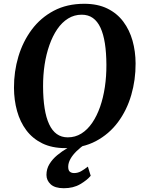

<svg xmlns="http://www.w3.org/2000/svg" viewBox="-20 -773 765 1015"><path d="M325.1 10Q254.6 10 203.4 -15.2Q152.1 -40.5 119.1 -84.5Q86.2 -128.5 70.2 -186.1Q54.2 -243.8 53.9 -308.6Q53.5 -394.5 77.2 -474Q101 -553.5 147.9 -616.5Q194.9 -679.4 264.4 -716.2Q333.9 -753 425.4 -753Q496.5 -753 547.7 -727.8Q599 -702.6 631.9 -658.5Q664.8 -614.4 680.7 -557.7Q696.5 -501 696.8 -437.9Q697.3 -351.1 673.9 -270.7Q650.5 -190.2 603.6 -127.1Q556.6 -64 486.9 -27Q417.2 10 325.1 10ZM338.2 -46.9Q377.9 -46.9 410.3 -67.1Q442.7 -87.4 467.5 -123.8Q492.3 -160.2 509.2 -208.5Q526 -256.7 534.4 -313.2Q542.8 -369.8 542.5 -430.3Q542.2 -494.3 534.5 -543.6Q526.8 -592.9 511.1 -626.7Q495.4 -660.4 470.9 -677.9Q446.4 -695.3 411.9 -695.3Q372.6 -695.3 340 -675.1Q307.5 -655 282.8 -618.9Q258.2 -582.8 241.3 -534.8Q224.3 -486.8 215.8 -431.1Q207.4 -375.3 207.7 -315.8Q207.9 -250.8 215.9 -200.6Q223.8 -150.5 239.8 -116.3Q255.7 -82.1 280.2 -64.5Q304.8 -46.9 338.2 -46.9ZM316.8 222Q269.8 221.8 247.7 201.1Q225.6 180.5 225.6 151.6Q225.6 119.7 241.6 93.9Q257.5 68.1 282.4 47.5Q307.3 26.9 335.1 10.6Q363 -5.6 386.5 -18.3L412.2 -27.4L434.5 -14Q406.4 5 385.2 25.6Q364.1 46.2 352.5 66.9Q341 87.6 340.6 107.3Q340.3 127.2 349 134.5Q357.8 141.9 371.7 141.9Q391.3 141.9 408.3 132.4Q425.2 123 444.5 107.8L459.5 156.2Q440.2 179.5 403.8 200.8Q367.4 222.2 316.8 222Z"/></svg>

Font: Merriweather Light
Style: Italic
Weight: 300
Italic angle: -7.8°
Designer: Eben Sorkin
Foundry: Eben Sorkin
Version: Version 2.101